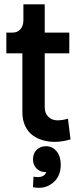

<svg xmlns="http://www.w3.org/2000/svg" viewBox="-20 -653 371 901"><path d="M311 1Q279.3 10.7 247.6 12.5Q215.8 14.2 186.5 6.6Q157.2 -1 134.5 -17.1Q111.8 -33.2 98.4 -61.3Q85 -89.4 85 -126V-402.8H9.8V-500H39.1Q62 -500 75.9 -515.9Q89.8 -531.7 89.8 -558.1V-632.8H189.9V-500H305.2V-402.8H189.9V-149.9Q189.9 -122.1 206.1 -105.7Q222.2 -89.4 246.3 -88.4Q270.5 -87.4 298.8 -96.2ZM137.2 175.8Q161.1 180.7 176.8 175Q192.4 169.4 196.8 154.8Q168.9 155.3 151.9 138.2Q134.8 121.1 134.8 94.2Q134.8 67.4 151.6 50.3Q168.5 33.2 195.8 33.2Q226.6 33.2 245.8 57.1Q265.1 81.1 265.1 119.1Q265.1 177.7 225.3 207.3Q185.5 236.8 134.8 225.1Z"/></svg>

Font: Apfel Grotezk Mittel
Style: Regular
Weight: 500
Designer: Luigi Gorlero
Foundry: © 2023, Luigi Gorlero & Collletttivo
Version: Version 2.000;Glyphs 3.2 (3217)